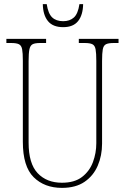

<svg xmlns="http://www.w3.org/2000/svg" viewBox="-20 -903 608 933"><path d="M281 10Q196 10 143.5 -42Q91 -94 91 -214V-608Q91 -646 87.5 -664Q84 -682 72 -688Q60 -694 35 -694H11V-714H204V-694H175Q150 -694 138.5 -688Q127 -682 123 -663.5Q119 -645 119 -606V-210Q119 -108 163 -61.5Q207 -15 281 -15Q342 -15 378.5 -43Q415 -71 431.5 -115Q448 -159 448 -207V-607Q448 -645 444.5 -663.5Q441 -682 429 -688Q417 -694 392 -694H363V-714H556V-694H532Q507 -694 495 -688Q483 -682 479.5 -663.5Q476 -645 476 -607V-205Q476 -147 455 -98Q434 -49 391 -19.5Q348 10 281 10ZM287 -771Q237 -771 213 -800.5Q189 -830 188 -883H207Q214 -837 233.5 -818.5Q253 -800 287 -800Q319 -800 339 -818Q359 -836 366 -883H384Q383 -830 359.5 -800.5Q336 -771 287 -771Z"/></svg>

Font: Noto Serif Ethiopic Condensed Thin
Style: Regular
Weight: 100
Width: 3
Designer: Monotype Design Team
Foundry: Monotype Imaging Inc.
Version: Version 2.102; ttfautohint (v1.8.4.7-5d5b)